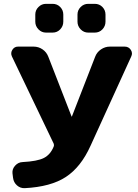

<svg xmlns="http://www.w3.org/2000/svg" viewBox="-20 -973 721 1001"><path d="M440 -953H474Q498 -953 514 -936.5Q530 -920 530 -897V-860Q530 -837 514 -820Q498 -803 474 -803H440Q417 -803 400.5 -820Q384 -837 384 -860V-897Q384 -920 400.5 -936.5Q417 -953 440 -953ZM220 -953H254Q278 -953 294 -936.5Q310 -920 310 -897V-860Q310 -837 294 -820Q278 -803 254 -803H220Q197 -803 180.5 -820Q164 -837 164 -860V-897Q164 -920 180.5 -936.5Q197 -953 220 -953ZM260 -224 42 -679Q34 -697 44.5 -713.5Q55 -730 74 -730H155Q181 -730 202 -715.5Q223 -701 232 -677L353 -366L354 -365L355 -366L476 -677Q485 -701 506.5 -715.5Q528 -730 553 -730H630Q651 -730 662 -713Q673 -696 664 -678L452 -213Q402 -102 323.5 -50.5Q245 1 109 8Q86 9 68.5 -6.5Q51 -22 48 -46L45 -70Q43 -92 59 -109.5Q75 -127 97 -128Q175 -132 209 -149.5Q243 -167 260 -209Q263 -216 260 -224Z"/></svg>

Font: Rounded Mplus 1c ExtraBold
Style: Regular
Weight: 800
Version: Version 1.059.20150529